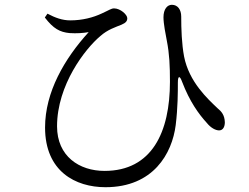

<svg xmlns="http://www.w3.org/2000/svg" viewBox="-20 -743 1040 801"><path d="M270 -605C300 -603 327 -605 350 -609C249 -498 168 -359 168 -211C168 -28 295 38 420 38C620 38 698 -103 713 -221C722 -294 722 -360 722 -398C722 -428 730 -429 740 -401C771 -320 809 -267 843 -230C859 -210 879 -199 894 -199C911 -199 918 -215 918 -233C917 -263 904 -278 888 -291C846 -331 769 -401 748 -507C738 -560 736 -623 736 -674C736 -702 722 -723 697 -723C678 -723 662 -705 662 -671C662 -644 671 -599 676 -573C687 -517 689 -468 689 -402C689 -192 614 -30 416 -30C311 -30 218 -91 218 -216C218 -389 336 -540 398 -592C429 -620 463 -630 487 -640C506 -648 511 -656 511 -667C511 -682 482 -708 456 -708C444 -708 436 -701 405 -687C369 -670 324 -658 273 -658C240 -658 210 -669 178 -686L167 -670C203 -623 230 -609 270 -605Z"/></svg>

Font: Source Han Serif K
Style: Regular
Weight: 400
Designer: Ryoko NISHIZUKA 西塚涼子 (kana & ideographs); Frank Grießhammer (Latin, Greek & Cyrillic); Wenlong ZHANG 张文龙 (bopomofo); San
Foundry: Adobe Systems Incorporated
Version: Version 1.001;PS 1.001;hotconv 16.6.54;makeotf.lib2.5.65590